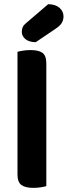

<svg xmlns="http://www.w3.org/2000/svg" viewBox="-20 -901 327 928"><path d="M105.3 -788.7 212.8 -880.7Q248 -880.4 267.5 -863.3Q286.9 -846.2 286.9 -821.6Q286.9 -804.3 278.7 -790.4Q270.6 -776.4 247.4 -761.1L152.5 -697Q119.6 -697.7 102.5 -712.3Q85.4 -726.9 85.4 -746.8Q85.4 -758.1 89.1 -768.1Q92.7 -778 105.3 -788.7ZM64.5 -264 203.9 -259.9V-1.3Q195 1.3 178 4.1Q161.1 7 141.2 7Q101.7 7 83.1 -7.1Q64.5 -21.2 64.5 -58.1ZM203.9 -188.3 64.5 -192V-650.6Q73.5 -653.3 90.6 -656.1Q107.7 -659 127.3 -659Q167.7 -659 185.8 -645.2Q203.9 -631.4 203.9 -593.9Z"/></svg>

Font: Baloo Tammudu 2
Style: Regular
Weight: 400
Designer: Maithili Shingre, Omkar Shende and Ek Type
Foundry: Ek Type
Version: Version 1.700